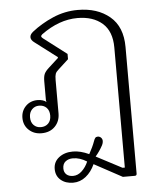

<svg xmlns="http://www.w3.org/2000/svg" viewBox="-56 -606 749 908"><g transform="rotate(-5 318.5 -152.0)"><path d="M173 182Q173 148 199.5 127.5Q226 107 266 107Q301 107 342 126Q360 94 370 66Q373 57 377 52Q381 47 389 47Q398 47 404.5 53.5Q411 60 411 70Q411 79 406 89Q391 117 371 140L493 204H504V-366Q504 -443 460 -481.5Q416 -520 342 -520Q255 -520 170 -458Q164 -453 164 -448Q164 -445 171 -439L281 -355V-330L233 -286Q221 -276 217.5 -266.5Q214 -257 214 -237V-79Q214 -41 190 -16.5Q166 8 126 8Q90 8 66 -14.5Q42 -37 42 -72Q42 -105 64 -127.5Q86 -150 121 -150Q133 -150 144.5 -146.5Q156 -143 162 -137Q160 -143 160 -148V-236Q160 -259 166 -271.5Q172 -284 189 -299L234 -340V-344L130 -423Q113 -435 113 -449Q113 -462 128 -474Q172 -509 228.5 -533.5Q285 -558 347 -558Q440 -558 498.5 -509Q557 -460 557 -364V237Q557 247 548 247H491L358 175Q342 211 315 232.5Q288 254 255 254Q219 254 196 234.5Q173 215 173 182ZM174 -72Q174 -96 160.5 -109.5Q147 -123 125 -123Q105 -123 91.5 -109Q78 -95 78 -72Q78 -48 91.5 -34.5Q105 -21 125 -21Q147 -21 160.5 -34.5Q174 -48 174 -72ZM329 160Q296 139 263 139Q242 139 228 150Q214 161 214 183Q214 201 225.5 211.5Q237 222 257 222Q280 222 299 204Q318 186 329 160Z"/></g></svg>

Font: Maitree Light
Style: Regular
Weight: 300
Designer: CadsonDemak Team
Foundry: CadsonDemak
Version: Version 1.001